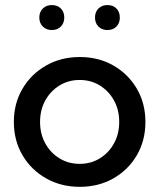

<svg xmlns="http://www.w3.org/2000/svg" viewBox="-20 -721 623 751"><path d="M292 9.8Q218.8 9.8 160.2 -23.4Q101.6 -56.6 67.9 -114Q34.2 -171.4 34.2 -244.1Q34.2 -316.4 67.9 -373.8Q101.6 -431.2 160.2 -464.6Q218.8 -498 292 -498Q365.7 -498 423.8 -464.6Q481.9 -431.2 515.4 -373.8Q548.8 -316.4 548.8 -244.1Q548.8 -171.4 515.4 -114Q481.9 -56.6 423.8 -23.4Q365.7 9.8 292 9.8ZM291.5 -80.1Q335.9 -80.1 370.8 -101.8Q405.8 -123.5 426 -160.4Q446.3 -197.3 446.3 -244.1Q446.3 -291 426 -327.9Q405.8 -364.7 370.8 -386.5Q335.9 -408.2 291.5 -408.2Q247.6 -408.2 212.4 -386.5Q177.2 -364.7 157 -327.9Q136.7 -291 136.7 -244.1Q136.7 -197.3 157 -160.4Q177.2 -123.5 212.4 -101.8Q247.6 -80.1 291.5 -80.1ZM400.4 -603.5Q378.4 -603.5 365 -617.2Q351.6 -630.9 351.6 -652.3Q351.6 -674.3 365 -687.7Q378.4 -701.2 400.4 -701.2Q422.4 -701.2 435.5 -687.7Q448.7 -674.3 448.7 -652.3Q448.7 -630.9 435.5 -617.2Q422.4 -603.5 400.4 -603.5ZM182.6 -603.5Q161.1 -603.5 147.5 -617.2Q133.8 -630.9 133.8 -652.3Q133.8 -674.3 147.5 -687.7Q161.1 -701.2 182.6 -701.2Q204.6 -701.2 218 -687.7Q231.4 -674.3 231.4 -652.3Q231.4 -630.9 218 -617.2Q204.6 -603.5 182.6 -603.5Z"/></svg>

Font: Kumbh Sans Medium
Style: Regular
Weight: 500
Version: Version 1.005